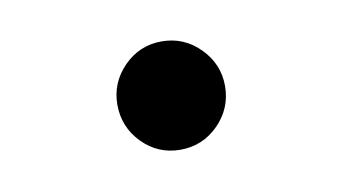

<svg xmlns="http://www.w3.org/2000/svg" viewBox="-34 -205 493 277"><g transform="rotate(-10 213.0 -66.5)"><path d="M212.9 -146.5Q245.6 -146.5 268.8 -123Q292 -99.6 292 -67.4Q292 -34.7 268.8 -11.2Q245.6 12.2 212.9 12.2Q180.2 12.2 157.2 -11.2Q134.3 -34.7 134.3 -67.4Q134.3 -99.6 157.2 -123Q180.2 -146.5 212.9 -146.5Z"/></g></svg>

Font: Amiri Typewriter
Style: Bold
Weight: 700
Monospace: yes
Designer: Khaled Hosny
Version: Version 1.1